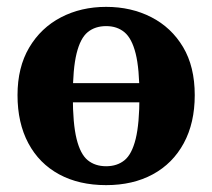

<svg xmlns="http://www.w3.org/2000/svg" viewBox="-20 -524 618 559"><path d="M137 -226V-282H440V-226ZM289 -40Q321 -40 342.5 -57.5Q364 -75 375 -119.5Q386 -164 386 -244Q386 -324 375 -368Q364 -412 342.5 -430Q321 -448 289 -448Q257 -448 235.5 -430.5Q214 -413 203 -368.5Q192 -324 192 -244Q192 -164 203 -119.5Q214 -75 235.5 -57.5Q257 -40 289 -40ZM289 15Q210 15 152 -16.5Q94 -48 62.5 -107Q31 -166 31 -247Q31 -328 65 -385.5Q99 -443 157.5 -473.5Q216 -504 289 -504Q362 -504 420.5 -474Q479 -444 513 -387Q547 -330 547 -247Q547 -166 515 -107Q483 -48 425 -16.5Q367 15 289 15Z"/></svg>

Font: Source Serif 4 18pt
Style: Bold
Weight: 700
Designer: Frank Grießhammer
Foundry: Adobe Systems Incorporated
Version: Version 4.004;hotconv 1.0.116;makeotfexe 2.5.65601